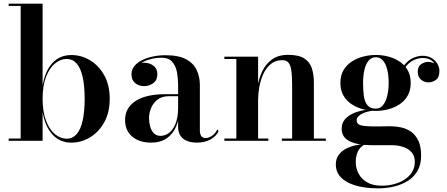

<svg xmlns="http://www.w3.org/2000/svg" viewBox="-20 -770 2445 1050"><path d="M370.5 10Q307.5 10 266.8 -34.5Q226 -79 213 -158V0H27.5V-12.5H93V-737.5H27.5V-750H213V-301.5Q226 -381 266.5 -425Q307 -469 370.5 -469Q424.5 -469 472.2 -440.5Q520 -412 550 -358.5Q580 -305 580 -230Q580 -155 550 -101.2Q520 -47.5 472.2 -18.8Q424.5 10 370.5 10ZM344.5 -11.5Q377.5 -11.5 399.5 -37Q421.5 -62.5 432.2 -111.5Q443 -160.5 443 -230Q443 -299.5 432.2 -348.2Q421.5 -397 399.5 -422.2Q377.5 -447.5 344.5 -447.5Q310.5 -447.5 280.5 -422.8Q250.5 -398 231.8 -349.8Q213 -301.5 213 -230Q213 -158.5 231.8 -109.8Q250.5 -61 280.5 -36.2Q310.5 -11.5 344.5 -11.5Z M1057.5 10Q1029 10 1005.5 1.8Q982 -6.5 968 -25.8Q954 -45 954 -77.5V-304.5Q954 -340.5 947.8 -375Q941.5 -409.5 921.8 -432Q902 -454.5 862 -454.5Q839 -454.5 813.2 -449Q787.5 -443.5 765 -432.2Q742.5 -421 728.5 -403.8Q714.5 -386.5 714.5 -363H700Q700 -392 721 -409.5Q742 -427 768.5 -427Q797 -427 818.8 -411Q840.5 -395 840.5 -365Q840.5 -331.5 818.2 -315.2Q796 -299 768.5 -299Q739 -299 719 -315.8Q699 -332.5 699 -363Q699 -389 715 -408.8Q731 -428.5 757.5 -441.5Q784 -454.5 817 -461.2Q850 -468 884 -468Q957.5 -468 998.5 -445.5Q1039.5 -423 1056.2 -385.8Q1073 -348.5 1073 -304.5V-55.5Q1073 -38.5 1080 -26.8Q1087 -15 1106.5 -15Q1120 -15 1138.8 -27Q1157.5 -39 1168.5 -62L1175.5 -53Q1162 -24 1130.5 -7Q1099 10 1057.5 10ZM806.5 10Q741.5 10 702.8 -23.2Q664 -56.5 664 -113.5Q664 -180.5 721.5 -217.8Q779 -255 885.5 -255H1000.5V-244H905.5Q865 -244 840.8 -224.8Q816.5 -205.5 805.8 -178Q795 -150.5 795 -124.5Q795 -100 801.2 -77.8Q807.5 -55.5 821.5 -41.2Q835.5 -27 858 -27Q883 -27 904.8 -43.5Q926.5 -60 940.2 -94.2Q954 -128.5 954 -181.5H962Q962 -123.5 944.2 -80.5Q926.5 -37.5 892 -13.8Q857.5 10 806.5 10Z M1391.5 -460V-12.5H1447.5V0H1207V-12.5H1272.5V-447.5H1207V-460ZM1696.5 -319.5V-12.5H1762V0H1521.5V-12.5H1577.5V-309.5Q1577.5 -351.5 1573.8 -381Q1570 -410.5 1558.8 -425.8Q1547.5 -441 1524 -441Q1486.5 -441 1461 -420Q1435.5 -399 1420.2 -365.8Q1405 -332.5 1398.2 -294.8Q1391.5 -257 1391.5 -223.5L1382.5 -221Q1382.5 -256.5 1389.2 -299.2Q1396 -342 1414.5 -380.8Q1433 -419.5 1467.2 -444.8Q1501.5 -470 1556 -470Q1613.5 -470 1643.8 -450.5Q1674 -431 1685.2 -397Q1696.5 -363 1696.5 -319.5Z M2047 260Q2002 260 1960.5 252.8Q1919 245.5 1886.5 229.8Q1854 214 1835.2 189.2Q1816.5 164.5 1816.5 129.5Q1816.5 97.5 1833 76Q1849.5 54.5 1874.2 42.2Q1899 30 1923.8 24.8Q1948.5 19.5 1965.5 19.5H1975Q1948 34.5 1936.8 59Q1925.5 83.5 1925.5 117Q1925.5 149.5 1940.8 179Q1956 208.5 1987.5 227Q2019 245.5 2067 245.5Q2102.5 245.5 2135 237Q2167.5 228.5 2193 211.8Q2218.5 195 2233.5 170.8Q2248.5 146.5 2248.5 114.5Q2248.5 83 2231 63Q2213.5 43 2185 33.5Q2156.5 24 2124 24Q2113.5 24 2090.5 24Q2067.5 24 2044.2 24Q2021 24 2010 24Q1937 24 1892.8 2.8Q1848.5 -18.5 1848.5 -66.5Q1848.5 -95.5 1865 -115.8Q1881.5 -136 1909 -148.8Q1936.5 -161.5 1970.5 -167.5Q2004.5 -173.5 2040 -173.5L2039.5 -166Q2024.5 -166 2005.8 -162.8Q1987 -159.5 1970 -152.8Q1953 -146 1941.8 -135.8Q1930.5 -125.5 1930.5 -112Q1930.5 -89.5 1956.5 -84Q1982.5 -78.5 2023.5 -78.5Q2041 -78.5 2056.5 -78.8Q2072 -79 2087 -79.2Q2102 -79.5 2116 -79.5Q2144 -79.5 2173.5 -73.2Q2203 -67 2227.8 -49.8Q2252.5 -32.5 2267.8 -0.8Q2283 31 2283 82Q2283 129 2264 163Q2245 197 2211.8 218.2Q2178.5 239.5 2136.2 249.8Q2094 260 2047 260ZM2035.5 -163.5Q2002 -163.5 1967.8 -172Q1933.5 -180.5 1905 -198.8Q1876.5 -217 1859 -246Q1841.5 -275 1841.5 -316.5Q1841.5 -358 1859 -387Q1876.5 -416 1905 -434.2Q1933.5 -452.5 1967.8 -461Q2002 -469.5 2035.5 -469.5Q2068.5 -469.5 2102.2 -461Q2136 -452.5 2164 -434.2Q2192 -416 2209 -387Q2226 -358 2226 -316.5Q2226 -275 2209 -246Q2192 -217 2164 -198.8Q2136 -180.5 2102.2 -172Q2068.5 -163.5 2035.5 -163.5ZM2035.5 -176Q2059.5 -176 2075 -195.5Q2090.5 -215 2098 -247Q2105.5 -279 2105.5 -316.5Q2105.5 -356 2098 -387.8Q2090.5 -419.5 2075 -438.2Q2059.5 -457 2035.5 -457Q2011 -457 1995.5 -438.2Q1980 -419.5 1972.8 -387.8Q1965.5 -356 1965.5 -316.5Q1965.5 -279 1969.5 -247Q1973.5 -215 1988.5 -195.5Q2003.5 -176 2035.5 -176ZM2322.5 -319.5Q2300 -319.5 2282.2 -334.5Q2264.5 -349.5 2264.5 -377.5Q2264.5 -406 2282.8 -418.8Q2301 -431.5 2322.5 -431.5Q2343 -431.5 2362.5 -418.8Q2382 -406 2382 -382H2370Q2370 -408.5 2349.5 -430.8Q2329 -453 2291.5 -453Q2271.5 -453 2247.5 -443.5Q2223.5 -434 2203 -410.5Q2182.5 -387 2172.5 -345L2164 -351Q2174 -395 2195.8 -419.8Q2217.5 -444.5 2243.2 -454.8Q2269 -465 2290.5 -465Q2319.5 -465 2340 -452.8Q2360.5 -440.5 2371.8 -421.5Q2383 -402.5 2383 -382Q2383 -346.5 2363.8 -333Q2344.5 -319.5 2322.5 -319.5Z"/></svg>

Font: Bodoni Moda 18pt SemiBold
Style: Regular
Weight: 600
Designer: Owen Earl
Foundry: indestructible type
Version: Version 2.005